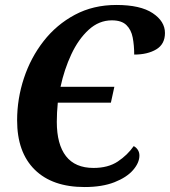

<svg xmlns="http://www.w3.org/2000/svg" viewBox="-20 -744 685 774"><path d="M321 10Q191 10 120 -60Q49 -130 49 -259Q49 -346 76.5 -429Q104 -512 156 -578.5Q208 -645 282 -684.5Q356 -724 449 -724Q546 -724 595.5 -691Q645 -658 645 -611Q645 -566 610 -545Q575 -524 521 -524Q521 -561 515 -592.5Q509 -624 489.5 -643Q470 -662 431 -662Q379 -662 337.5 -624Q296 -586 267.5 -525Q239 -464 224 -394H441L427 -330H213Q209 -290 209 -253Q209 -162 246 -114.5Q283 -67 357 -67Q416 -67 455 -93Q494 -119 519 -155Q529 -150 535.5 -140Q542 -130 542 -117Q542 -88 516.5 -58.5Q491 -29 441.5 -9.5Q392 10 321 10Z"/></svg>

Font: Noto Serif SemiCondensed
Style: Bold Italic
Weight: 700
Width: 4
Italic angle: -12°
Designer: Monotype Design Team
Foundry: Monotype Imaging Inc.
Version: Version 2.014